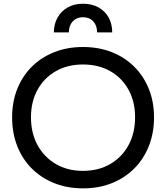

<svg xmlns="http://www.w3.org/2000/svg" viewBox="-20 -1022 912 1054"><path d="M436 12Q349.5 12 278 -16.5Q206.5 -45 154.5 -97Q102.5 -149 74.5 -220.5Q46.5 -292 46.5 -378Q46.5 -463 74.8 -533.8Q103 -604.5 154.8 -656Q206.5 -707.5 278 -735.8Q349.5 -764 435.5 -764Q522 -764 593.5 -735.8Q665 -707.5 716.8 -656Q768.5 -604.5 797 -533.8Q825.5 -463 825.5 -378Q825.5 -292 797.2 -220.5Q769 -149 717 -97Q665 -45 593.8 -16.5Q522.5 12 436 12ZM435.5 -84Q520.5 -84 585 -121.5Q649.5 -159 685.5 -225.2Q721.5 -291.5 721.5 -378Q721.5 -464 685.5 -529.5Q649.5 -595 585 -631.5Q520.5 -668 436 -668Q351 -668 286.8 -631.5Q222.5 -595 186.2 -529.5Q150 -464 150 -378Q150 -291.5 186.2 -225.2Q222.5 -159 286.8 -121.5Q351 -84 435.5 -84ZM596 -844Q596 -891 576.2 -926.2Q556.5 -961.5 520.5 -981.5Q484.5 -1001.5 435.5 -1001.5Q388 -1001.5 352.2 -981.5Q316.5 -961.5 296.2 -926Q276 -890.5 275.5 -844H358Q358 -882 379.5 -904.8Q401 -927.5 435.5 -927.5Q471 -927.5 492 -904.8Q513 -882 513 -844Z"/></svg>

Font: Hepta Slab ExtraLight Medium
Style: Regular
Weight: 500
Version: Version 1.100